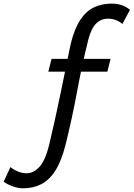

<svg xmlns="http://www.w3.org/2000/svg" viewBox="-185 -795 724 1040"><path d="M76.7 -406.7 94.2 -476.1H414.1L396.5 -406.7ZM519 -741.7 478 -665Q445.3 -693.8 399.9 -693.8Q361.8 -693.8 335.2 -667Q308.6 -640.1 293 -579.1Q258.3 -439.5 232.4 -298.8Q206.5 -158.2 170.4 -12.2Q147.9 77.1 115 128.9Q82 180.7 38.1 202.9Q-5.9 225.1 -61 225.1Q-85 225.1 -115.7 214.4Q-146.5 203.6 -165 189L-128.4 109.9Q-115.2 122.1 -90.3 132.8Q-65.4 143.6 -41.5 143.6Q-2.4 143.6 29.1 108.2Q60.5 72.8 80.1 -5.9Q94.2 -64 109.6 -133.3Q125 -202.6 139.6 -272.7Q154.3 -342.8 166.5 -403.6Q178.7 -464.4 187.3 -506.1Q195.8 -547.9 198.7 -560.1Q218.8 -641.1 250.5 -688.2Q282.2 -735.4 324.7 -755.4Q367.2 -775.4 419.9 -775.4Q479 -775.4 519 -741.7Z"/></svg>

Font: Andika
Style: Italic
Weight: 400
Italic angle: -14°
Designer: Victor Gaultney, Annie Olsen, Julie Remington, Don Collingsworth, Eric Hays, Becca Hirsbrunner
Foundry: SIL International
Version: Version 6.101